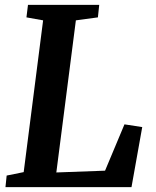

<svg xmlns="http://www.w3.org/2000/svg" viewBox="-20 -767 638 787"><path d="M7.3 -47.4 77.1 -61.5 156.7 -683.6 88.4 -695.8 94.7 -747.1H386.7L381.3 -695.8L291 -683.6L210.9 -60.1L410.6 -67.4L490.2 -257.3L563 -246.1L519 0H2.4Z"/></svg>

Font: Brush Lettering One
Style: Bold Italic
Weight: 400
Italic angle: -7°
Designer: Eben Sorkin
Foundry: Eben Sorkin
Version: Version 1.001